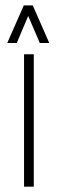

<svg xmlns="http://www.w3.org/2000/svg" viewBox="-20 -701 217 721"><path d="M165 -539.6H129.4L85.9 -641.1L43 -539.6H7.3L69.3 -680.7H103ZM70.3 0V-497.1H106.9V0Z"/></svg>

Font: Tulpen One
Style: Regular
Weight: 400
Designer: Naima Ben Ayed
Foundry: Naima Ben Ayed, Anton Koovit
Version: Version 1.002